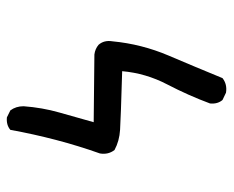

<svg xmlns="http://www.w3.org/2000/svg" viewBox="-78 -584 657 540"><g transform="rotate(90 250.0 -313.5)"><path d="M309.6 -4.9 290 -14.6Q278.3 -30.3 278.3 -51.8Q282.2 -104.5 295.9 -152.3Q309.6 -200.2 323.2 -249L132.8 -251Q117.2 -252.9 105.5 -262.7Q91.8 -278.3 95.7 -301.8Q103.5 -383.8 135.7 -459.5Q168 -535.2 199.2 -611.3Q216.8 -625 240.2 -621.1L260.7 -611.3Q272.5 -597.7 270.5 -576.2Q248 -515.6 216.8 -455.6Q185.5 -395.5 179.7 -329.1Q313.5 -325.2 344.7 -323.2Q376 -321.3 401.4 -307.6Q415 -290 411.1 -266.6Q389.6 -206.1 373 -142.6Q356.4 -79.1 344.7 -14.6Q331.1 -2.9 309.6 -4.9Z"/></g></svg>

Font: JasonHandwriting2
Style: Regular
Weight: 400
Version: Version 1.05.10